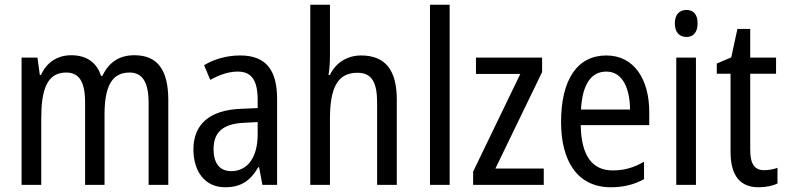

<svg xmlns="http://www.w3.org/2000/svg" viewBox="-20 -780 3317 810"><path d="M547 -547C485 -547 440 -519 412 -460H406C390 -513 348 -547 281 -547C224 -547 178 -519 153 -464H148L138 -537H71V0H154V-280C154 -397 176 -474 259 -474C313 -474 339 -437 339 -347V0H421V-296C421 -412 450 -474 526 -474C580 -474 607 -435 607 -345V0H690V-357C690 -486 644 -547 547 -547Z M994 -546C937 -546 884 -531 841 -505L867 -443C907 -465 945 -478 983 -478C1040 -478 1067 -443 1067 -359V-324L997 -321C865 -316 796 -256 796 -150C796 -58 843 10 930 10C997 10 1037 -18 1070 -75H1073L1087 0H1149V-363C1149 -483 1103 -546 994 -546ZM1010 -262 1067 -265V-213C1067 -113 1022 -58 956 -58C910 -58 881 -87 881 -151C881 -220 918 -258 1010 -262Z M1372 -543V-760H1289V0H1372V-278C1372 -410 1404 -473 1488 -473C1547 -473 1571 -435 1571 -347V0H1654V-360C1654 -484 1606 -546 1503 -546C1447 -546 1397 -517 1372 -464H1366C1370 -487 1372 -515 1372 -543Z M1877 0V-760H1794V0Z M2274 0V-69H2070L2267 -476V-537H1988V-468H2175L1976 -56V0Z M2538 -546C2416 -546 2347 -445 2347 -265C2347 -102 2415 10 2557 10C2611 10 2654 -1 2697 -24V-98C2653 -72 2612 -61 2565 -61C2477 -61 2432 -125 2430 -252H2719V-308C2719 -444 2656 -546 2538 -546ZM2538 -478C2607 -478 2637 -407 2638 -318H2431C2437 -425 2474 -478 2538 -478Z M2876 -738C2846 -738 2827 -719 2827 -681C2827 -644 2846 -624 2876 -624C2905 -624 2923 -644 2923 -681C2923 -719 2906 -738 2876 -738ZM2916 -537H2833V0H2916Z M3204 -62C3162 -62 3145 -90 3145 -148V-469H3254V-537H3145V-658H3091L3065 -538L3004 -512V-469H3062V-140C3062 -34 3106 10 3181 10C3211 10 3240 4 3260 -6V-72C3244 -66 3223 -62 3204 -62Z"/></svg>

Font: Noto Sans Gujarati UI Condensed
Style: Regular
Weight: 400
Width: 3
Designer: Jelle Bosma - Monotype Design Team, Universal Thirst
Foundry: Monotype Imaging Inc.
Version: Version 2.106